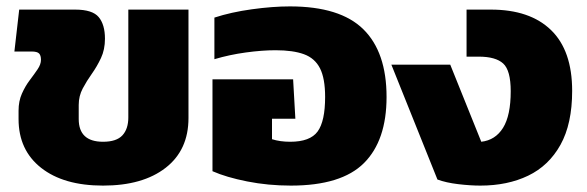

<svg xmlns="http://www.w3.org/2000/svg" viewBox="-20 -570 1833 600"><path d="M302 10Q179 10 108.5 -45.5Q38 -101 38 -198V-224Q38 -254 48.5 -277.5Q59 -301 73 -319.5Q87 -338 97.5 -353.5Q108 -369 108 -383Q108 -397 102 -403Q96 -409 79 -409H25L40 -540H215Q269 -540 288.5 -516.5Q308 -493 308 -449Q308 -415 295.5 -388.5Q283 -362 267 -339.5Q251 -317 238.5 -293.5Q226 -270 226 -242V-198Q226 -127 302 -127Q344 -127 362.5 -147Q381 -167 381 -203V-540H569V-201Q569 -101 497.5 -45.5Q426 10 302 10Z M889 10Q818 10 752.5 -3Q687 -16 644 -35V-322H896L903 -199H830V-135Q855 -127 887 -127Q949 -127 972.5 -159Q996 -191 996 -267Q996 -325 980 -356.5Q964 -388 930 -400.5Q896 -413 841 -413Q799 -413 748 -406Q697 -399 650 -385V-515Q702 -532 767 -541Q832 -550 886 -550Q1043 -550 1115.5 -478.5Q1188 -407 1188 -267Q1188 -131 1117.5 -60.5Q1047 10 889 10Z M1481 10Q1450 10 1412 5.5Q1374 1 1347 -9L1203 -368H1387L1484 -127Q1528 -132 1552 -170.5Q1576 -209 1576 -285Q1576 -350 1552.5 -371.5Q1529 -393 1476 -393H1438V-540H1514Q1636 -540 1702 -476Q1768 -412 1768 -286Q1768 -183 1731.5 -117.5Q1695 -52 1630.5 -21Q1566 10 1481 10Z"/></svg>

Font: Kanit
Style: Bold
Weight: 700
Designer: Katatrad Team
Foundry: CadsonDemak
Version: Version 2.000; ttfautohint (v1.8.3)